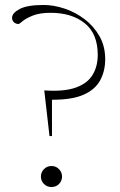

<svg xmlns="http://www.w3.org/2000/svg" viewBox="-20 -745 484 772"><path d="M155.5 -725Q196 -725 239.5 -710.5Q283 -696 320 -668Q357 -640 380 -599.5Q403 -559 403 -507Q403 -460 383.2 -422.8Q363.5 -385.5 316.8 -364.5Q270 -343.5 189 -344V-198H179L158 -381.5Q237.5 -376 284.5 -392.8Q331.5 -409.5 352.2 -443.8Q373 -478 373 -524.5Q373 -609.5 320.8 -651.5Q268.5 -693.5 183.5 -693.5Q139 -693.5 111.5 -682.2Q84 -671 70.8 -659.8Q57.5 -648.5 55 -648.5Q44 -648.5 36.2 -655.2Q28.5 -662 28.5 -673.5Q28.5 -692.5 59 -708.8Q89.5 -725 155.5 -725ZM187 -77.5Q205 -77.5 217.2 -65Q229.5 -52.5 229.5 -35Q229.5 -17.5 217.2 -5.2Q205 7 187 7Q169 7 156.8 -5.2Q144.5 -17.5 144.5 -35Q144.5 -52.5 156.8 -65Q169 -77.5 187 -77.5Z"/></svg>

Font: Newsreader Display ExtraLight
Style: Regular
Weight: 275
Designer: Hugues Gentile
Foundry: Production Type
Version: Version 1.002